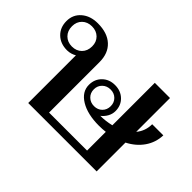

<svg xmlns="http://www.w3.org/2000/svg" viewBox="-110 -803 1036 1036"><g transform="rotate(45 407.5 -285.0)"><path d="M698 -220V0H176V-364Q167 -358 152.5 -353.5Q138 -349 123 -349Q72 -349 40.5 -379.5Q9 -410 9 -459Q9 -508 45 -539Q81 -570 138 -570Q211 -570 251.5 -532.5Q292 -495 292 -428V-43H582V-186Q558 -183 532 -183Q445 -183 391.5 -215.5Q338 -248 338 -301Q338 -344 366.5 -372Q395 -400 439 -400Q483 -400 511.5 -372.5Q540 -345 540 -302Q540 -280 529 -260Q518 -240 500 -226Q540 -226 582 -236V-560H698V-302Q730 -340 730 -392H815Q813 -336 782 -291.5Q751 -247 698 -220ZM204 -460Q204 -494 182.5 -515Q161 -536 127 -536Q93 -536 71.5 -515Q50 -494 50 -460Q50 -425 71.5 -403.5Q93 -382 127 -382Q161 -382 182.5 -403.5Q204 -425 204 -460ZM503 -303Q503 -330 485 -348Q467 -366 439 -366Q411 -366 392.5 -348Q374 -330 374 -303Q374 -275 392.5 -257Q411 -239 439 -239Q467 -239 485 -257Q503 -275 503 -303Z"/></g></svg>

Font: Fahkwang Medium
Style: Regular
Weight: 500
Version: Version 1.000; ttfautohint (v1.6)